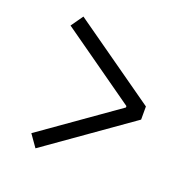

<svg xmlns="http://www.w3.org/2000/svg" viewBox="-112 -745 843 838"><g transform="rotate(20 310.0 -326.0)"><path d="M137 -20 527.5 -295.5V-356.5L137 -632L97.5 -576L447 -329V-322.5L97.5 -76Z"/></g></svg>

Font: Monaspace Argon Light
Style: Regular
Weight: 300
Designer: Riley Cran & the Lettermatic Team
Foundry: Lettermatic
Version: Version 1.000 (Monaspace Argon)